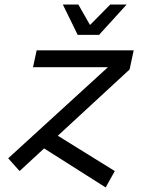

<svg xmlns="http://www.w3.org/2000/svg" viewBox="-20 -751 640 843"><path d="M66 0 16 -56 454 -456H125L141 -530H567L549 -446ZM444 72 160 -108 200 -176 484 0ZM536 -731 415 -598H321L256 -731H324L381 -631H365L464 -731Z"/></svg>

Font: Geist Mono
Style: Italic
Weight: 400
Italic angle: -12°
Monospace: yes
Designer: Basement.studio, Andrés Briganti, Mateo Zaragoza
Foundry: Basement.studio, Vercel, Andrés Briganti, Guido Ferreyra, Mateo Zaragoza
Version: Version 1.500